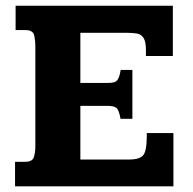

<svg xmlns="http://www.w3.org/2000/svg" viewBox="-20 -659 683 679"><path d="M33.2 0V-86.9H69.3Q94.7 -86.9 99.9 -103.5Q105 -120.1 105 -142.1V-493.7Q105 -515.6 100.8 -534.2Q96.7 -552.7 69.3 -552.7H35.2V-638.7H591.3V-460.9H496.1V-481Q496.1 -512.2 487.5 -525.1Q479 -538.1 463.9 -540.5Q448.7 -543 427.7 -543H264.2V-365.7H360.4Q375 -365.7 383.8 -368.2Q392.6 -370.6 397.9 -380.4Q403.3 -390.1 406.7 -411.6H448.2V-238.8H406.2Q400.9 -270.5 391.4 -277.6Q381.8 -284.7 360.4 -284.7H264.2V-94.7H434.6Q470.7 -94.7 484.6 -107.9Q498.5 -121.1 499 -172.9Q499 -174.8 499 -180.7Q499 -186.5 499 -188.5H593.3V0Z"/></svg>

Font: Kameron
Style: Regular
Weight: 400
Designer: Vernon Adams
Foundry: Vernon Adams
Version: Version 1.100